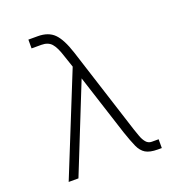

<svg xmlns="http://www.w3.org/2000/svg" viewBox="-129 -817 858 924"><g transform="rotate(-20 300.0 -355.0)"><path d="M66 0 274 -515 253 -577Q238 -625 220 -645Q202 -665 168 -665H118V-710H166Q220 -710 250 -680Q280 -650 304 -576L447 -130Q453 -113 460 -93Q467 -73 478.5 -59Q490 -45 508 -45H543V0H523Q482 0 460.5 -13Q439 -26 426 -55Q413 -84 396 -134L295 -447L116 0Z"/></g></svg>

Font: Geist Mono ExtraLight
Style: Regular
Weight: 200
Monospace: yes
Designer: Basement.studio, Andrés Briganti, Mateo Zaragoza
Foundry: Basement.studio, Vercel, Andrés Briganti, Guido Ferreyra, Mateo Zaragoza
Version: Version 1.500; ttfautohint (v1.8.4.7-5d5b)